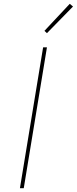

<svg xmlns="http://www.w3.org/2000/svg" viewBox="-20 -982 401 1002"><path d="M84 0 205 -735H225L104 0ZM225 -809 212 -821 344 -962 361 -948Z"/></svg>

Font: Iosevka Aile Thin Oblique
Style: Regular
Weight: 100
Italic angle: -9°
Designer: Belleve Invis
Foundry: Belleve Invis
Version: Version 31.1.0; ttfautohint (v1.8.4)